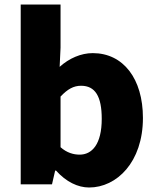

<svg xmlns="http://www.w3.org/2000/svg" viewBox="-20 -819 698 853"><path d="M376 14C498 14 615 -98 615 -295C615 -469 528 -583 392 -583C340 -583 287 -560 245 -522L249 -607V-799H72V0H211L225 -61H229C274 -11 326 14 376 14ZM334 -132C307 -132 277 -140 249 -165V-390C280 -423 307 -438 340 -438C403 -438 432 -391 432 -291C432 -177 388 -132 334 -132Z"/></svg>

Font: Noto Sans CJK KR Black
Style: Regular
Weight: 900
Designer: Ryoko NISHIZUKA (kana & ideographs); Paul D. Hunt (Latin, Greek & Cyrillic); Wenlong ZHANG (bopomofo); Sandoll Communica
Foundry: Adobe Systems Incorporated
Version: Version 1.004;PS 1.004;hotconv 1.0.82;makeotf.lib2.5.63406